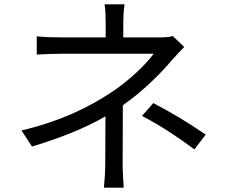

<svg xmlns="http://www.w3.org/2000/svg" viewBox="-20 -821 1040 883"><path d="M874 -134 926 -202C833 -265 779 -297 685 -347L633 -288C727 -238 787 -198 874 -134ZM827 -605 775 -655C758 -650 735 -649 712 -649H547V-713C547 -741 549 -779 553 -801H461C465 -779 466 -741 466 -713V-649H270C237 -649 181 -650 149 -654V-570C180 -572 237 -574 272 -574C317 -574 640 -574 687 -574C653 -527 573 -448 484 -391C393 -332 268 -266 79 -221L127 -147C262 -188 372 -232 465 -286L464 -68C464 -33 461 13 458 42H549C547 11 544 -33 544 -68L545 -337C637 -401 721 -485 771 -545C787 -563 809 -586 827 -605Z"/></svg>

Font: Noto Sans CJK SC
Style: Regular
Weight: 400
Designer: Ryoko NISHIZUKA 西塚涼子 (kana, bopomofo & ideographs); Paul D. Hunt (Latin, Greek & Cyrillic); Sandoll Communications 산돌커뮤니
Foundry: Adobe
Version: Version 2.004;hotconv 1.0.118;makeotfexe 2.5.65603